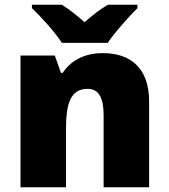

<svg xmlns="http://www.w3.org/2000/svg" viewBox="-20 -786 710 806"><path d="M240 -606H432C463 -652 523 -718 557 -752V-766H433C398 -746 370 -723 335 -693C300 -723 275 -744 240 -766H114V-752C152 -716 210 -652 240 -606ZM412 -563C334 -563 278 -532 243 -480H236L210 -553H66V0H257V-242C257 -352 276 -413 348 -413C395 -413 415 -375 415 -302V0H606V-360C606 -502 526 -563 412 -563Z"/></svg>

Font: Noto Sans Tamil Black
Style: Regular
Weight: 900
Designer: Jelle Bosma - Monotype Design Team
Foundry: Monotype Imaging Inc.
Version: Version 2.004